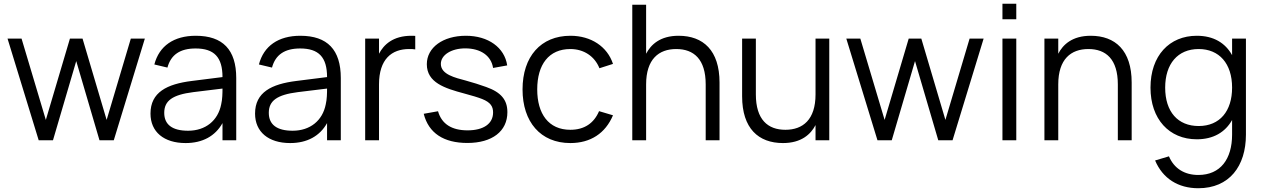

<svg xmlns="http://www.w3.org/2000/svg" viewBox="-20 -745 6709 1020"><path d="M508.5 0H584.5L749.5 -540H675L546.5 -108L418.5 -540H351.5L223.5 -108L94.5 -540H20L185.5 0H261.5L385 -420.5Z M1020 -555C903.5 -555 825.5 -501 800 -402.5L869.5 -386C888 -454.5 937 -487.5 1019 -487.5C1117.5 -487.5 1162 -441.5 1162 -335.5L999.5 -315C867 -298.5 779.5 -255 779.5 -141.5C779.5 -44.5 850.5 15 966 15C1056 15 1123.5 -22 1162 -91V0H1235V-330.5C1235 -480.5 1164 -555 1020 -555ZM1162 -274.5C1162 -250.5 1161.5 -217.5 1155 -190.5C1138 -104.5 1072.5 -50.5 979 -50.5C895.5 -50.5 852.5 -83 852.5 -145.5C852.5 -210 896.5 -241.5 1006.5 -255.5Z M1575.5 -555C1459 -555 1381 -501 1355.5 -402.5L1425 -386C1443.5 -454.5 1492.5 -487.5 1574.5 -487.5C1673 -487.5 1717.5 -441.5 1717.5 -335.5L1555 -315C1422.5 -298.5 1335 -255 1335 -141.5C1335 -44.5 1406 15 1521.5 15C1611.5 15 1679 -22 1717.5 -91V0H1790.5V-330.5C1790.5 -480.5 1719.5 -555 1575.5 -555ZM1717.5 -274.5C1717.5 -250.5 1717 -217.5 1710.5 -190.5C1693.5 -104.5 1628 -50.5 1534.5 -50.5C1451 -50.5 1408 -83 1408 -145.5C1408 -210 1452 -241.5 1562 -255.5Z M2186 -554.5C2179 -555 2173 -555 2166 -555C2067.5 -555 2018.5 -507.5 1993.5 -459.5V-540H1920V0H1993.5V-296.5C1993.5 -431 2061 -484.5 2153.5 -484.5C2166 -484.5 2176.5 -484.5 2186 -482.5Z M2463 14.5C2594.5 14.5 2675.5 -47.5 2675.5 -149C2675.5 -213.5 2643 -254.5 2562.5 -283C2530.5 -294.5 2491.5 -307 2454.5 -317C2399 -332 2322 -349 2322 -405.5C2322 -453.5 2378.5 -488 2451.5 -488C2533.5 -488 2589.5 -449 2599.5 -384L2674.5 -397.5C2660.5 -492.5 2574 -555 2455 -555C2333 -555 2247.5 -492.5 2247.5 -404C2247.5 -306 2343 -276 2445.5 -248.5C2487 -237.5 2521.5 -227 2541.5 -219C2586.5 -201 2599.5 -179 2599.5 -147.5C2599.5 -87.5 2548.5 -52.5 2464 -52.5C2380 -52.5 2326.5 -86 2307 -154L2231 -140.5C2257 -37.5 2337.5 14.5 2463 14.5Z M3010 15C3117 15 3196 -36.5 3236.5 -132.5L3162.5 -154.5C3135.5 -90.5 3084.5 -55.5 3010 -55.5C2894 -55.5 2834 -140.5 2834 -270C2834 -402.5 2896 -484.5 3010 -484.5C3081 -484.5 3139 -446.5 3164.5 -382.5L3236.5 -405.5C3206.5 -497.5 3120 -555 3010.5 -555C2852.5 -555 2756 -444 2756 -270C2756 -97.5 2851.5 15 3010 15Z M3729 0H3802.5V-306.5C3802.5 -477.5 3715.5 -555 3585 -555C3486.5 -555 3437.5 -507.5 3412.5 -459.5V-720H3339V0H3412.5V-296.5C3412.5 -431 3480 -484.5 3572.5 -484.5C3666 -484.5 3729 -430.5 3729 -296.5Z M3995.5 -540H3922.5V-233.5C3922.5 -62.5 4009.5 15 4139.5 15C4238 15 4287.5 -32.5 4312.5 -80.5V0H4385.5V-540H4312.5V-243.5C4312.5 -109 4245 -55.5 4152.5 -55.5C4059 -55.5 3995.5 -109.5 3995.5 -243.5Z M4964.5 0H5040.5L5205.5 -540H5131L5002.5 -108L4874.5 -540H4807.5L4679.5 -108L4550.5 -540H4476L4641.5 0H4717.5L4841 -420.5Z M5379 -642.5V-725H5305.5V-642.5ZM5379 0V-540H5305.5V0Z M5918.5 0H5992V-306.5C5992 -477.5 5904.5 -555 5774.5 -555C5676 -555 5626.5 -507.5 5602 -459.5V-540H5528.5V0H5602V-296.5C5602 -431 5669.5 -484.5 5762 -484.5C5855.5 -484.5 5918.5 -430.5 5918.5 -296.5Z M6338 -555C6192.5 -555 6092 -449.5 6092 -279.5C6092 -112.5 6191 -5 6338 -5C6426 -5 6489 -42.5 6525.5 -107.5V-30C6525.5 99.5 6464 184.5 6346 184.5C6273 184.5 6217.5 150.5 6190 85.5L6116.5 107.5C6157 203.5 6239 255 6346 255C6511 255 6599 137.5 6599 -29.5V-540H6525.5V-452C6489.5 -517 6427 -555 6338 -555ZM6348 -75.5C6237.5 -75.5 6170 -151 6170 -279.5C6170 -405.5 6236.5 -484.5 6348 -484.5C6456.5 -484.5 6525.5 -408 6525.5 -279.5C6525.5 -155 6460.5 -75.5 6348 -75.5Z"/></svg>

Font: Vela Sans
Style: Regular
Weight: 400
Designer: Principal design: Mikhail Sharanda - project Manrope.
Design modification: Ravid Balaliev
Foundry: Mikhail Sharanda
Version: Version 1.001